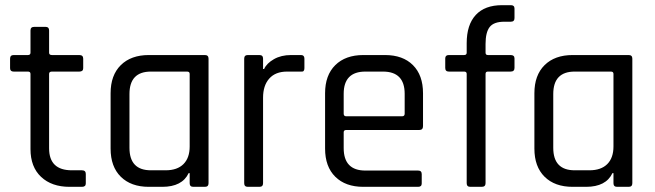

<svg xmlns="http://www.w3.org/2000/svg" viewBox="-20 -723 2536 743"><path d="M88 -446H33Q19 -446 19 -459V-496Q19 -510 33 -510H88Q98 -510 98 -519V-605Q98 -619 112 -619H157Q170 -619 170 -605V-519Q170 -510 181 -510H287Q302 -510 302 -496V-459Q302 -446 287 -446H181Q170 -446 170 -437V-149Q170 -64 258 -64H297Q312 -64 312 -50V-13Q312 0 297 0H249Q180 0 139 -38.5Q98 -77 98 -146V-437Q98 -446 88 -446Z M608 0H556Q487 0 447.5 -39Q408 -78 408 -148V-362Q408 -432 447.5 -471Q487 -510 556 -510H773Q787 -510 787 -496V-14Q787 0 773 0H728Q714 0 714 -14V-53H710Q685 0 608 0ZM714 -156V-437Q714 -446 704 -446H564Q481 -446 481 -359V-151Q481 -64 564 -64H621Q666 -64 690 -88Q714 -112 714 -156Z M984 0H939Q925 0 925 -14V-496Q925 -510 939 -510H984Q998 -510 998 -496V-456H1002Q1012 -478 1040 -494Q1068 -510 1106 -510H1145Q1158 -510 1158 -496V-459Q1158 -452 1155 -448.5Q1152 -445 1145 -446H1091Q1046 -446 1022 -419Q998 -392 998 -345V-14Q998 0 984 0Z M1598 0H1386Q1317 0 1277.5 -39Q1238 -78 1238 -148V-362Q1238 -432 1277.5 -471Q1317 -510 1386 -510H1470Q1539 -510 1578 -471Q1617 -432 1617 -362V-235Q1617 -220 1603 -220H1320Q1310 -220 1310 -211V-150Q1310 -63 1394 -63H1598Q1612 -63 1612 -49V-13Q1612 0 1598 0ZM1320 -273H1536Q1546 -273 1546 -283V-360Q1546 -446 1462 -446H1394Q1310 -446 1310 -360V-283Q1310 -273 1320 -273Z M1868 -510H1956Q1971 -510 1971 -497V-460Q1971 -446 1956 -446H1868Q1859 -446 1859 -437V-14Q1859 0 1844 0H1800Q1786 0 1786 -14V-437Q1786 -446 1776 -446H1717Q1703 -446 1703 -460V-497Q1703 -510 1717 -510H1776Q1786 -510 1786 -519V-556Q1786 -627 1821 -665Q1856 -703 1923 -703H1957Q1971 -703 1971 -690V-653Q1971 -639 1957 -639H1932Q1891 -639 1875 -618.5Q1859 -598 1859 -553V-519Q1859 -510 1868 -510Z M2248 0H2196Q2127 0 2087.5 -39Q2048 -78 2048 -148V-362Q2048 -432 2087.5 -471Q2127 -510 2196 -510H2413Q2427 -510 2427 -496V-14Q2427 0 2413 0H2368Q2354 0 2354 -14V-53H2350Q2325 0 2248 0ZM2354 -156V-437Q2354 -446 2344 -446H2204Q2121 -446 2121 -359V-151Q2121 -64 2204 -64H2261Q2306 -64 2330 -88Q2354 -112 2354 -156Z"/></svg>

Font: Rajdhani Medium
Style: Regular
Weight: 500
Designer: Satya Rajpurohit, Jyotish Sonowal
Foundry: Indian Type Foundry
Version: Version 1.201 February 1, 2022